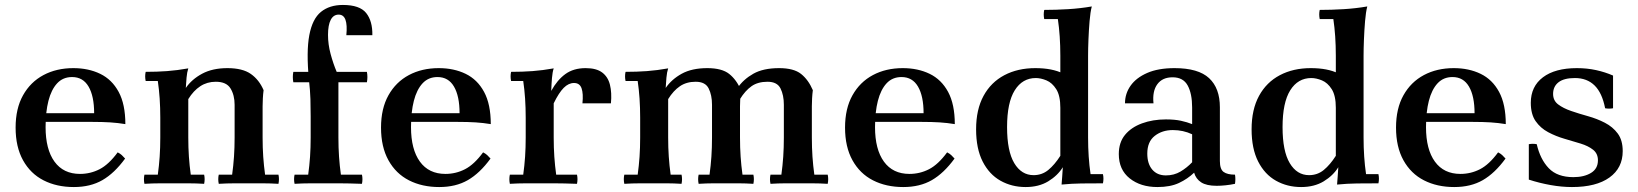

<svg xmlns="http://www.w3.org/2000/svg" viewBox="-20 -740 6610 775"><path d="M278 15Q209 15 156 -12Q103 -39 73 -93Q43 -147 43 -225Q43 -302 73 -355.5Q103 -409 155.5 -437Q208 -465 276 -465Q337 -465 384.5 -442Q432 -419 459 -369Q486 -319 486 -239Q456 -244 425 -246Q394 -248 351 -248H143V-283H360Q360 -352 337.5 -390.5Q315 -429 271 -429Q234 -429 210.5 -403.5Q187 -378 175.5 -333Q164 -288 164 -227Q164 -137 200 -87.5Q236 -38 303 -38Q345 -38 382 -57Q419 -76 455 -125Q465 -120 471.5 -114Q478 -108 485 -100Q442 -41 393.5 -13Q345 15 278 15Z M563 2Q559 -17 563 -35H617Q622 -71 624.5 -107.5Q627 -144 627 -185V-265Q627 -346 617 -413H568Q564 -432 568 -450Q614 -450 654.5 -453Q695 -456 740 -464Q735 -449 733 -426.5Q731 -404 730 -385L740 -340V-185Q740 -144 742.5 -107.5Q745 -71 750 -35H804Q808 -17 804 2Q772 0 742 0Q712 0 684 0Q656 0 626 0Q596 0 563 2ZM863 2Q859 -17 863 -35H917Q922 -71 924.5 -107.5Q927 -144 927 -185V-317Q927 -356 910.5 -383Q894 -410 851 -410Q816 -410 788.5 -392Q761 -374 740 -340L730 -385Q754 -420 796 -442.5Q838 -465 898 -465Q959 -465 992.5 -441.5Q1026 -418 1044 -376Q1042 -361 1041 -343.5Q1040 -326 1040 -311V-185Q1040 -144 1042.5 -107.5Q1045 -71 1050 -35H1104Q1108 -17 1104 2Q1072 0 1042 0Q1012 0 984 0Q956 0 926 0Q896 0 863 2Z M1483 -598H1378Q1382 -639 1374.5 -660Q1367 -681 1347 -681Q1326 -681 1315 -660Q1304 -639 1304 -599Q1304 -561 1314.5 -522Q1325 -483 1339 -450L1346 -408V-185Q1346 -144 1348.5 -107.5Q1351 -71 1356 -35H1441Q1445 -17 1441 2Q1386 0 1352 0Q1318 0 1290 0Q1262 0 1232 0Q1202 0 1169 2Q1165 -17 1169 -35H1224Q1229 -71 1231.5 -107.5Q1234 -144 1234 -185V-270Q1234 -305 1233 -340Q1232 -375 1227 -418Q1216 -532 1228.5 -598Q1241 -664 1275.5 -692Q1310 -720 1364 -720Q1432 -720 1458 -687.5Q1484 -655 1483 -598ZM1461 -408H1164Q1160 -429 1164 -450H1461Q1465 -429 1461 -408Z M1753 15Q1684 15 1631 -12Q1578 -39 1548 -93Q1518 -147 1518 -225Q1518 -302 1548 -355.5Q1578 -409 1630.5 -437Q1683 -465 1751 -465Q1812 -465 1859.5 -442Q1907 -419 1934 -369Q1961 -319 1961 -239Q1931 -244 1900 -246Q1869 -248 1826 -248H1618V-283H1835Q1835 -352 1812.5 -390.5Q1790 -429 1746 -429Q1709 -429 1685.5 -403.5Q1662 -378 1650.5 -333Q1639 -288 1639 -227Q1639 -137 1675 -87.5Q1711 -38 1778 -38Q1820 -38 1857 -57Q1894 -76 1930 -125Q1940 -120 1946.5 -114Q1953 -108 1960 -100Q1917 -41 1868.5 -13Q1820 15 1753 15Z M2038 2Q2034 -17 2038 -35H2092Q2097 -71 2099.5 -107.5Q2102 -144 2102 -185V-265Q2102 -346 2092 -413H2043Q2039 -432 2043 -450Q2089 -450 2129.5 -453Q2170 -456 2215 -464Q2210 -449 2208 -425Q2206 -401 2205 -373L2215 -323V-185Q2215 -144 2217.5 -107.5Q2220 -71 2225 -35H2309Q2313 -17 2309 2Q2254 0 2220.5 0Q2187 0 2159 0Q2131 0 2101 0Q2071 0 2038 2ZM2331 -323Q2335 -362 2327.5 -383.5Q2320 -405 2297 -405Q2275 -405 2255.5 -385.5Q2236 -366 2215 -323L2205 -373Q2229 -417 2262 -441Q2295 -465 2344 -465Q2387 -465 2410.5 -447.5Q2434 -430 2442 -398Q2450 -366 2446 -323Z M2500 2Q2496 -17 2500 -35H2554Q2559 -71 2561.5 -107.5Q2564 -144 2564 -185V-265Q2564 -346 2554 -413H2505Q2501 -432 2505 -450Q2551 -450 2591.5 -453Q2632 -456 2677 -464Q2672 -449 2670 -426.5Q2668 -404 2667 -385L2677 -340V-185Q2677 -144 2679.5 -107.5Q2682 -71 2687 -35H2731Q2735 -17 2731 2Q2699 0 2674 0Q2649 0 2621 0Q2593 0 2563 0Q2533 0 2500 2ZM2800 2Q2796 -17 2800 -35H2844Q2849 -71 2851.5 -107.5Q2854 -144 2854 -185V-317Q2854 -356 2840.5 -383Q2827 -410 2788 -410Q2751 -410 2724.5 -392Q2698 -374 2677 -340L2667 -385Q2691 -420 2732 -442.5Q2773 -465 2835 -465Q2894 -465 2923.5 -441.5Q2953 -418 2971 -376Q2969 -361 2968 -343.5Q2967 -326 2967 -311V-185Q2967 -144 2969.5 -107.5Q2972 -71 2977 -35H3021Q3025 -17 3021 2Q2989 0 2964 0Q2939 0 2911 0Q2883 0 2858 0Q2833 0 2800 2ZM3090 2Q3086 -17 3090 -35H3134Q3139 -71 3141.5 -107.5Q3144 -144 3144 -185V-317Q3144 -356 3130.5 -383Q3117 -410 3078 -410Q3039 -410 3013.5 -392Q2988 -374 2967 -340L2957 -385Q2981 -420 3021 -442.5Q3061 -465 3125 -465Q3184 -465 3213.5 -441.5Q3243 -418 3261 -376Q3259 -361 3258 -343.5Q3257 -326 3257 -311V-185Q3257 -144 3259.5 -107.5Q3262 -71 3267 -35H3321Q3325 -17 3321 2Q3289 0 3259 0Q3229 0 3201 0Q3173 0 3148 0Q3123 0 3090 2Z M3626 15Q3557 15 3504 -12Q3451 -39 3421 -93Q3391 -147 3391 -225Q3391 -302 3421 -355.5Q3451 -409 3503.5 -437Q3556 -465 3624 -465Q3685 -465 3732.5 -442Q3780 -419 3807 -369Q3834 -319 3834 -239Q3804 -244 3773 -246Q3742 -248 3699 -248H3491V-283H3708Q3708 -352 3685.5 -390.5Q3663 -429 3619 -429Q3582 -429 3558.5 -403.5Q3535 -378 3523.5 -333Q3512 -288 3512 -227Q3512 -137 3548 -87.5Q3584 -38 3651 -38Q3693 -38 3730 -57Q3767 -76 3803 -125Q3813 -120 3819.5 -114Q3826 -108 3833 -100Q3790 -41 3741.5 -13Q3693 15 3626 15Z M4265 5Q4266 -7 4267.5 -27Q4269 -47 4270 -65L4260 -110V-515Q4260 -596 4250 -663H4195Q4191 -682 4195 -700Q4242 -700 4291.5 -703Q4341 -706 4387 -714Q4381 -691 4378 -654.5Q4375 -618 4373.5 -580.5Q4372 -543 4372 -515V-185Q4372 -105 4382 -37H4432Q4436 -19 4432 0Q4385 0 4345.5 0.5Q4306 1 4265 5ZM4120 15Q4064 15 4018.5 -10.5Q3973 -36 3946.5 -88Q3920 -140 3920 -218Q3920 -298 3950 -353Q3980 -408 4034 -436.5Q4088 -465 4159 -465Q4227 -465 4270.5 -443.5Q4314 -422 4347 -388L4260 -305Q4260 -354 4243.5 -380Q4227 -406 4204 -415.5Q4181 -425 4161 -425Q4107 -425 4076 -375.5Q4045 -326 4045 -227Q4045 -130 4074 -81.5Q4103 -33 4152 -33Q4186 -33 4211.5 -54Q4237 -75 4260 -111L4270 -65Q4249 -31 4211 -8Q4173 15 4120 15Z M4652 15Q4584 15 4540 -20Q4496 -55 4496 -118Q4496 -165 4521 -195.5Q4546 -226 4589.5 -242Q4633 -258 4686 -258Q4722 -258 4747 -252.5Q4772 -247 4792 -239V-198Q4756 -215 4714 -215Q4671 -215 4641 -191.5Q4611 -168 4611 -120Q4611 -79 4631 -55.5Q4651 -32 4686 -32Q4719 -32 4745 -47.5Q4771 -63 4792 -85L4800 -43Q4774 -18 4739 -1.5Q4704 15 4652 15ZM4904 -307V-90Q4904 -57 4919 -46Q4934 -35 4965 -35Q4968 -17 4965 2Q4946 6 4926.5 8Q4907 10 4891 10Q4850 10 4828.5 -4Q4807 -18 4800 -43L4792 -85V-306Q4792 -362 4774 -395Q4756 -428 4713 -428Q4672 -428 4651.5 -400Q4631 -372 4636 -323H4521Q4521 -362 4543.5 -394Q4566 -426 4610.5 -445.5Q4655 -465 4721 -465Q4817 -465 4860.5 -424.5Q4904 -384 4904 -307Z M5377 5Q5378 -7 5379.5 -27Q5381 -47 5382 -65L5372 -110V-515Q5372 -596 5362 -663H5307Q5303 -682 5307 -700Q5354 -700 5403.5 -703Q5453 -706 5499 -714Q5493 -691 5490 -654.5Q5487 -618 5485.5 -580.5Q5484 -543 5484 -515V-185Q5484 -105 5494 -37H5544Q5548 -19 5544 0Q5497 0 5457.5 0.5Q5418 1 5377 5ZM5232 15Q5176 15 5130.5 -10.5Q5085 -36 5058.5 -88Q5032 -140 5032 -218Q5032 -298 5062 -353Q5092 -408 5146 -436.5Q5200 -465 5271 -465Q5339 -465 5382.5 -443.5Q5426 -422 5459 -388L5372 -305Q5372 -354 5355.5 -380Q5339 -406 5316 -415.5Q5293 -425 5273 -425Q5219 -425 5188 -375.5Q5157 -326 5157 -227Q5157 -130 5186 -81.5Q5215 -33 5264 -33Q5298 -33 5323.5 -54Q5349 -75 5372 -111L5382 -65Q5361 -31 5323 -8Q5285 15 5232 15Z M5850 15Q5781 15 5728 -12Q5675 -39 5645 -93Q5615 -147 5615 -225Q5615 -302 5645 -355.5Q5675 -409 5727.5 -437Q5780 -465 5848 -465Q5909 -465 5956.5 -442Q6004 -419 6031 -369Q6058 -319 6058 -239Q6028 -244 5997 -246Q5966 -248 5923 -248H5715V-283H5932Q5932 -352 5909.5 -390.5Q5887 -429 5843 -429Q5806 -429 5782.5 -403.5Q5759 -378 5747.5 -333Q5736 -288 5736 -227Q5736 -137 5772 -87.5Q5808 -38 5875 -38Q5917 -38 5954 -57Q5991 -76 6027 -125Q6037 -120 6043.5 -114Q6050 -108 6057 -100Q6014 -41 5965.5 -13Q5917 15 5850 15Z M6325 15Q6284 15 6239 7Q6194 -1 6151 -15V-158Q6167 -161 6183 -158Q6197 -97 6231.5 -61Q6266 -25 6331 -25Q6374 -25 6402 -42Q6430 -59 6430 -93Q6430 -120 6410.5 -135.5Q6391 -151 6360 -160.5Q6329 -170 6294.5 -180Q6260 -190 6229 -206.5Q6198 -223 6178.5 -251Q6159 -279 6159 -325Q6159 -391 6208 -428Q6257 -465 6345 -465Q6386 -465 6422.5 -457Q6459 -449 6491 -435V-303Q6475 -300 6459 -303Q6447 -365 6416.5 -395Q6386 -425 6337 -425Q6293 -425 6271 -408Q6249 -391 6249 -361Q6249 -334 6269.5 -318.5Q6290 -303 6322 -292Q6354 -281 6390 -271Q6426 -261 6458 -244.5Q6490 -228 6510 -201Q6530 -174 6530 -130Q6530 -62 6476.5 -23.5Q6423 15 6325 15Z"/></svg>

Font: Poltawski Nowy SemiBold
Style: Regular
Weight: 600
Version: Version 1.001;gftools[0.9.25]